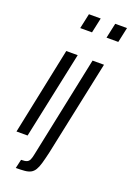

<svg xmlns="http://www.w3.org/2000/svg" viewBox="-178 -805 725 1057"><g transform="rotate(20 184.5 -276.5)"><path d="M131 -655 150 -743H219L200 -655ZM-4 0 102 -510H169L61 0ZM285 -655 304 -743H373L354 -655ZM61 190 73 138Q95 138 106 133.5Q117 129 122.5 117Q128 105 132 84L256 -510H323L205 49Q196 88 188.5 114Q181 140 171.5 155.5Q162 171 148 178.5Q134 186 113 188Q92 190 61 190Z"/></g></svg>

Font: Saira UltraCondensed Medium
Style: Italic
Weight: 500
Width: 1
Italic angle: -12°
Designer: Hector Gatti with collaboration of the Omnibus-Type team
Foundry: Omnibus-Type
Version: Version 1.101